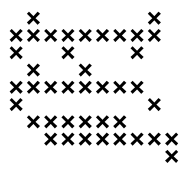

<svg xmlns="http://www.w3.org/2000/svg" viewBox="-16 -341 389 397"><g transform="rotate(-90 178.5 -142.5)"><path d="M67.1 27.1 57.9 17.9 67.1 9.3 62.9 4.3 53.6 13.6 45 4.3 40 9.3 49.3 17.9 40 27.1 45 31.4 53.6 22.1 62.9 31.4ZM102.9 27.1 93.6 17.9 102.9 9.3 98.6 4.3 89.3 13.6 80.7 4.3 75.7 9.3 85 17.9 75.7 27.1 80.7 31.4 89.3 22.1 98.6 31.4ZM102.9 -9.3 93.6 -17.9 102.9 -27.1 98.6 -31.4 89.3 -22.1 80.7 -31.4 75.7 -27.1 85 -17.9 75.7 -9.3 80.7 -4.3 89.3 -13.6 98.6 -4.3ZM102.9 -45 93.6 -53.6 102.9 -62.9 98.6 -67.1 89.3 -57.9 80.7 -67.1 75.7 -62.9 85 -53.6 75.7 -45 80.7 -40 89.3 -49.3 98.6 -40ZM102.9 -80.7 93.6 -89.3 102.9 -98.6 98.6 -102.9 89.3 -93.6 80.7 -102.9 75.7 -98.6 85 -89.3 75.7 -80.7 80.7 -75.7 89.3 -85 98.6 -75.7ZM102.9 -116.4 93.6 -125 102.9 -134.3 98.6 -138.6 89.3 -129.3 80.7 -138.6 75.7 -134.3 85 -125 75.7 -116.4 80.7 -111.4 89.3 -120.7 98.6 -111.4ZM102.9 -152.1 93.6 -160.7 102.9 -170 98.6 -174.3 89.3 -165 80.7 -174.3 75.7 -170 85 -160.7 75.7 -152.1 80.7 -147.1 89.3 -156.4 98.6 -147.1ZM102.9 -187.9 93.6 -196.4 102.9 -205.7 98.6 -210 89.3 -200.7 80.7 -210 75.7 -205.7 85 -196.4 75.7 -187.9 80.7 -182.9 89.3 -192.1 98.6 -182.9ZM102.9 -223.6 93.6 -232.1 102.9 -241.4 98.6 -245.7 89.3 -236.4 80.7 -245.7 75.7 -241.4 85 -232.1 75.7 -223.6 80.7 -218.6 89.3 -227.9 98.6 -218.6ZM138.6 -259.3 129.3 -267.9 138.6 -277.1 134.3 -281.4 125 -272.1 116.4 -281.4 111.4 -277.1 120.7 -267.9 111.4 -259.3 116.4 -254.3 125 -263.6 134.3 -254.3ZM138.6 -223.6 129.3 -232.1 138.6 -241.4 134.3 -245.7 125 -236.4 116.4 -245.7 111.4 -241.4 120.7 -232.1 111.4 -223.6 116.4 -218.6 125 -227.9 134.3 -218.6ZM138.6 -187.9 129.3 -196.4 138.6 -205.7 134.3 -210 125 -200.7 116.4 -210 111.4 -205.7 120.7 -196.4 111.4 -187.9 116.4 -182.9 125 -192.1 134.3 -182.9ZM138.6 -152.1 129.3 -160.7 138.6 -170 134.3 -174.3 125 -165 116.4 -174.3 111.4 -170 120.7 -160.7 111.4 -152.1 116.4 -147.1 125 -156.4 134.3 -147.1ZM138.6 -116.4 129.3 -125 138.6 -134.3 134.3 -138.6 125 -129.3 116.4 -138.6 111.4 -134.3 120.7 -125 111.4 -116.4 116.4 -111.4 125 -120.7 134.3 -111.4ZM138.6 -80.7 129.3 -89.3 138.6 -98.6 134.3 -102.9 125 -93.6 116.4 -102.9 111.4 -98.6 120.7 -89.3 111.4 -80.7 116.4 -75.7 125 -85 134.3 -75.7ZM174.3 -9.3 165 -17.9 174.3 -27.1 170 -31.4 160.7 -22.1 152.1 -31.4 147.1 -27.1 156.4 -17.9 147.1 -9.3 152.1 -4.3 160.7 -13.6 170 -4.3ZM210 -45 200.7 -53.6 210 -62.9 205.7 -67.1 196.4 -57.9 187.9 -67.1 182.9 -62.9 192.1 -53.6 182.9 -45 187.9 -40 196.4 -49.3 205.7 -40ZM210 -80.7 200.7 -89.3 210 -98.6 205.7 -102.9 196.4 -93.6 187.9 -102.9 182.9 -98.6 192.1 -89.3 182.9 -80.7 187.9 -75.7 196.4 -85 205.7 -75.7ZM210 -116.4 200.7 -125 210 -134.3 205.7 -138.6 196.4 -129.3 187.9 -138.6 182.9 -134.3 192.1 -125 182.9 -116.4 187.9 -111.4 196.4 -120.7 205.7 -111.4ZM210 -152.1 200.7 -160.7 210 -170 205.7 -174.3 196.4 -165 187.9 -174.3 182.9 -170 192.1 -160.7 182.9 -152.1 187.9 -147.1 196.4 -156.4 205.7 -147.1ZM210 -187.9 200.7 -196.4 210 -205.7 205.7 -210 196.4 -200.7 187.9 -210 182.9 -205.7 192.1 -196.4 182.9 -187.9 187.9 -182.9 196.4 -192.1 205.7 -182.9ZM210 -223.6 200.7 -232.1 210 -241.4 205.7 -245.7 196.4 -236.4 187.9 -245.7 182.9 -241.4 192.1 -232.1 182.9 -223.6 187.9 -218.6 196.4 -227.9 205.7 -218.6ZM210 -259.3 200.7 -267.9 210 -277.1 205.7 -281.4 196.4 -272.1 187.9 -281.4 182.9 -277.1 192.1 -267.9 182.9 -259.3 187.9 -254.3 196.4 -263.6 205.7 -254.3ZM245.7 -259.3 236.4 -267.9 245.7 -277.1 241.4 -281.4 232.1 -272.1 223.6 -281.4 218.6 -277.1 227.9 -267.9 218.6 -259.3 223.6 -254.3 232.1 -263.6 241.4 -254.3ZM174.3 -295 165 -303.6 174.3 -312.9 170 -317.1 160.7 -307.9 152.1 -317.1 147.1 -312.9 156.4 -303.6 147.1 -295 152.1 -290 160.7 -299.3 170 -290ZM210 -295 200.7 -303.6 210 -312.9 205.7 -317.1 196.4 -307.9 187.9 -317.1 182.9 -312.9 192.1 -303.6 182.9 -295 187.9 -290 196.4 -299.3 205.7 -290ZM245.7 -152.1 236.4 -160.7 245.7 -170 241.4 -174.3 232.1 -165 223.6 -174.3 218.6 -170 227.9 -160.7 218.6 -152.1 223.6 -147.1 232.1 -156.4 241.4 -147.1ZM281.4 -187.9 272.1 -196.4 281.4 -205.7 277.1 -210 267.9 -200.7 259.3 -210 254.3 -205.7 263.6 -196.4 254.3 -187.9 259.3 -182.9 267.9 -192.1 277.1 -182.9ZM281.4 -45 272.1 -53.6 281.4 -62.9 277.1 -67.1 267.9 -57.9 259.3 -67.1 254.3 -62.9 263.6 -53.6 254.3 -45 259.3 -40 267.9 -49.3 277.1 -40ZM352.9 -9.3 343.6 -17.9 352.9 -27.1 348.6 -31.4 339.3 -22.1 330.7 -31.4 325.7 -27.1 335 -17.9 325.7 -9.3 330.7 -4.3 339.3 -13.6 348.6 -4.3ZM317.1 -9.3 307.9 -17.9 317.1 -27.1 312.9 -31.4 303.6 -22.1 295 -31.4 290 -27.1 299.3 -17.9 290 -9.3 295 -4.3 303.6 -13.6 312.9 -4.3ZM317.1 -45 307.9 -53.6 317.1 -62.9 312.9 -67.1 303.6 -57.9 295 -67.1 290 -62.9 299.3 -53.6 290 -45 295 -40 303.6 -49.3 312.9 -40ZM317.1 -80.7 307.9 -89.3 317.1 -98.6 312.9 -102.9 303.6 -93.6 295 -102.9 290 -98.6 299.3 -89.3 290 -80.7 295 -75.7 303.6 -85 312.9 -75.7ZM317.1 -116.4 307.9 -125 317.1 -134.3 312.9 -138.6 303.6 -129.3 295 -138.6 290 -134.3 299.3 -125 290 -116.4 295 -111.4 303.6 -120.7 312.9 -111.4ZM317.1 -152.1 307.9 -160.7 317.1 -170 312.9 -174.3 303.6 -165 295 -174.3 290 -170 299.3 -160.7 290 -152.1 295 -147.1 303.6 -156.4 312.9 -147.1ZM317.1 -187.9 307.9 -196.4 317.1 -205.7 312.9 -210 303.6 -200.7 295 -210 290 -205.7 299.3 -196.4 290 -187.9 295 -182.9 303.6 -192.1 312.9 -182.9ZM317.1 -223.6 307.9 -232.1 317.1 -241.4 312.9 -245.7 303.6 -236.4 295 -245.7 290 -241.4 299.3 -232.1 290 -223.6 295 -218.6 303.6 -227.9 312.9 -218.6ZM317.1 -259.3 307.9 -267.9 317.1 -277.1 312.9 -281.4 303.6 -272.1 295 -281.4 290 -277.1 299.3 -267.9 290 -259.3 295 -254.3 303.6 -263.6 312.9 -254.3ZM352.9 -259.3 343.6 -267.9 352.9 -277.1 348.6 -281.4 339.3 -272.1 330.7 -281.4 325.7 -277.1 335 -267.9 325.7 -259.3 330.7 -254.3 339.3 -263.6 348.6 -254.3ZM317.1 -295 307.9 -303.6 317.1 -312.9 312.9 -317.1 303.6 -307.9 295 -317.1 290 -312.9 299.3 -303.6 290 -295 295 -290 303.6 -299.3 312.9 -290ZM281.4 -295 272.1 -303.6 281.4 -312.9 277.1 -317.1 267.9 -307.9 259.3 -317.1 254.3 -312.9 263.6 -303.6 254.3 -295 259.3 -290 267.9 -299.3 277.1 -290Z"/></g></svg>

Font: Gossip Low Cross Small
Style: Regular
Weight: 200
Width: 3
Designer: Deborah Khodanovich
Version: Version 1.001;Glyphs 3.3.1 (3343)